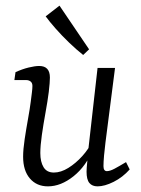

<svg xmlns="http://www.w3.org/2000/svg" viewBox="-20 -654 499 681"><path d="M150 7Q110 7 86 -21Q62 -49 62 -98Q62 -124 67.5 -160.5Q73 -197 79.5 -233Q86 -269 89 -293Q91 -309 93 -324.5Q95 -340 95 -349Q95 -360 88.5 -365Q82 -370 73 -370H31L35 -398Q59 -409 81.5 -414.5Q104 -420 119 -420Q157 -420 157 -379Q157 -371 156 -358Q155 -345 153 -328Q149 -296 141.5 -255Q134 -214 128.5 -175.5Q123 -137 123 -111Q123 -80 134.5 -61Q146 -42 171 -42Q196 -42 222.5 -58.5Q249 -75 272 -100.5Q295 -126 307 -153L311 -127Q286 -65 241 -29Q196 7 150 7ZM326 7Q307 7 297 -5Q287 -17 287 -45Q287 -56 289.5 -80.5Q292 -105 293 -121L326 -413H388L354 -148Q351 -125 349 -102Q347 -79 347 -65Q347 -47 359 -47Q370 -47 386 -55.5Q402 -64 427 -79L440 -53Q415 -25 383 -9Q351 7 326 7ZM296 -479 275 -459Q251 -478 225 -503Q199 -528 177 -553Q155 -578 142 -596L191 -634Z"/></svg>

Font: Rasa Light
Style: Italic
Weight: 300
Italic angle: -7.10001°
Designer: Anna Giedrys (Yrsa+Rasa design), David Brezina (Yrsa art-direction, Rasa art-direction, design)
Foundry: Rosetta Type Foundry
Version: Version 2.004